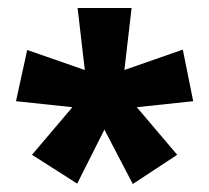

<svg xmlns="http://www.w3.org/2000/svg" viewBox="-20 -782 523 480"><path d="M309 -762 291 -607 437 -658 463 -529 322 -514 423 -395 312 -322 241 -458 173 -323 60 -395 161 -514 20 -529 48 -657 192 -607 174 -762Z"/></svg>

Font: Noto Sans Hebrew Condensed ExtraBold
Style: Regular
Weight: 800
Width: 3
Designer: Monotype Design Team
Foundry: Monotype Imaging Inc.
Version: Version 2.004; ttfautohint (v1.8.4.7-5d5b)